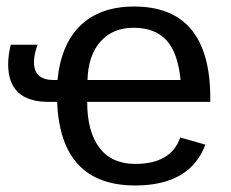

<svg xmlns="http://www.w3.org/2000/svg" viewBox="-20 -558 706 588"><path d="M624 -246H247Q247 -155 284.5 -105.5Q322 -56 394 -56Q504 -56 532 -137L609 -115Q562 10 394 10Q165 10 155 -246H129Q5 -246 5 -361Q5 -389 13 -421H95Q84 -391 84 -368Q84 -313 144 -313H156Q167 -423 227 -480.5Q287 -538 391 -538Q624 -538 624 -257ZM248 -313H533Q525 -396 490 -434.5Q455 -473 389 -473Q325 -473 287.5 -430.5Q250 -388 248 -313Z"/></svg>

Font: Libra Sans
Style: Regular
Weight: 400
Foundry: Context Ltd
Version: Version 1.002